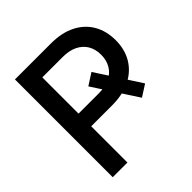

<svg xmlns="http://www.w3.org/2000/svg" viewBox="-195 -869 1010 1010"><g transform="rotate(-45 310.5 -364.0)"><path d="M382.8 -470.7 539.6 -228.5 474.6 -187 317.4 -428.7ZM70.3 0V-727.5H337.9Q417.5 -727.5 474.1 -699.2Q530.8 -670.9 561 -619.4Q591.3 -567.9 591.3 -498.5Q591.3 -429.7 560.3 -378.2Q529.3 -326.7 472.2 -298.1Q415 -269.5 335.4 -269.5H132.8V-363.8H331.5Q379.9 -363.8 413.6 -380.4Q447.3 -397 465.1 -427.5Q482.9 -458 482.9 -498.5Q482.9 -540 465.1 -570.1Q447.3 -600.1 413.6 -616.7Q379.9 -633.3 331.1 -633.3H179.7V0Z"/></g></svg>

Font: Inter 28pt Medium
Style: Regular
Weight: 500
Designer: Rasmus Andersson
Foundry: rsms
Version: Version 4.001;git-66647c0bb